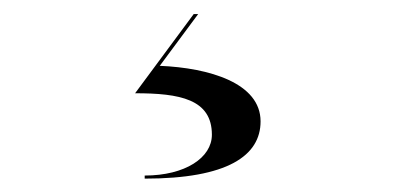

<svg xmlns="http://www.w3.org/2000/svg" viewBox="-20 -22 590 280"><path d="M289 174.5C289 208 250 234 191 234V238.5C312 238.5 360 205 360 155C360 99 285 77 213 74L269 -1.5H262.5L177 114C242 114 289 122.5 289 174.5Z"/></svg>

Font: Bodoni* 36pt
Style: Regular
Weight: 400
Version: Version 2.3